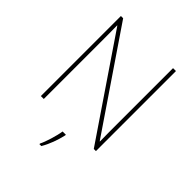

<svg xmlns="http://www.w3.org/2000/svg" viewBox="-257 -945 1211 1211"><g transform="rotate(45 349.0 -339.5)"><path d="M594 -93V-807H568V-304C568 -258 568 -204 569 -154H567L123 -807H103V-93H129V-595C129 -648 129 -690 128 -748H130L575 -93ZM387 -26V-32H358C352 11 327 92 311 122V128H328C356 81 375 26 387 -26Z"/></g></svg>

Font: Noto Sans Kannada UI Thin
Style: Regular
Weight: 100
Designer: Jelle Bosma - Monotype Design Team
Foundry: Monotype Imaging Inc.
Version: Version 2.005